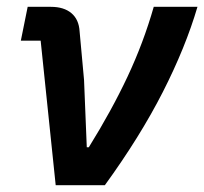

<svg xmlns="http://www.w3.org/2000/svg" viewBox="-20 -542 598 562"><path d="M143 0 99 -423H41L61 -522H129Q167 -522 189 -503.5Q211 -485 213 -450L226 -308L234 -111H240Q307 -219 353.5 -318Q400 -417 430 -522H558Q523 -403 456.5 -272.5Q390 -142 287 0Z"/></svg>

Font: IBM Plex Sans SmBld
Style: Italic
Weight: 600
Italic angle: -11°
Designer: Mike Abbink, Paul van der Laan, Pieter van Rosmalen
Foundry: Bold Monday
Version: Version 3.005